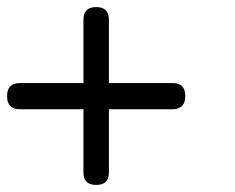

<svg xmlns="http://www.w3.org/2000/svg" viewBox="-20 -668 665 543"><path d="M36 -433C12 -433 0 -420.7 0 -396C0 -371.3 12 -359 36 -359H216V-180C216 -156.7 228 -145 252 -145C276 -145 288 -156.7 288 -180V-359H469C492.3 -359.7 504 -372 504 -396C504 -420.7 492.3 -433 469 -433H288V-612C288 -636 276 -648 252 -648C228 -648 216 -636 216 -612V-433Z"/></svg>

Font: Semi-Coder
Style: Regular
Weight: 400
Version: 0.1000